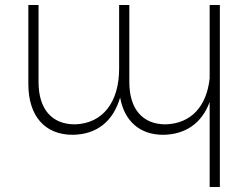

<svg xmlns="http://www.w3.org/2000/svg" viewBox="-20 -541 1012 772"><path d="M823 -521V-226C811 -113 748 -44 646 -41C552 -41 500 -104 500 -211V-521H459V-265C459 -130 393 -44 281 -41C187 -41 135 -104 135 -211V-521H94V-203C94 -75 160 1 272 1C368 0 435 -52 463 -149C480 -54 542 1 636 1C726 0 792 -46 823 -131V211H864V-521Z"/></svg>

Font: Montserrat arm ExtraLight
Style: Regular
Weight: 275
Designer: Julieta Ulanovsky
Foundry: Julieta Ulanovsky
Version: Version 6.000;PS 006.000;hotconv 1.0.88;makeotf.lib2.5.64775